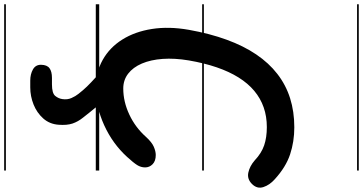

<svg xmlns="http://www.w3.org/2000/svg" viewBox="-425 -850 1698 898"><g transform="rotate(90 424.0 -401.0)"><path d="M387.5 0Q312.5 0 254.8 -32.5Q197 -65 160 -124Q123 -183 110.5 -262.5Q98 -342 114.5 -435.5Q132 -533.5 160.8 -612.2Q189.5 -691 229.5 -750.2Q269.5 -809.5 320.8 -849.2Q372 -889 434.5 -908.8Q497 -928.5 570.5 -928.5Q637.5 -928.5 697 -908.8Q756.5 -889 813.5 -837Q840.5 -813 850 -783.8Q859.5 -754.5 835.5 -730.5Q812 -707 782 -713.5Q752 -720 725.5 -743Q691.5 -775 654.8 -787.5Q618 -800 569.5 -800Q519.5 -800 477.2 -785.2Q435 -770.5 400 -741.2Q365 -712 337.5 -668Q310 -624 290 -565.8Q270 -507.5 257.5 -434.5Q246.5 -368.5 250.5 -312.8Q254.5 -257 272.2 -215.5Q290 -174 319.8 -151.2Q349.5 -128.5 389 -128.5Q450.5 -128.5 510.8 -156.8Q571 -185 615 -234.5Q640.5 -262.5 661.8 -271.5Q683 -280.5 700 -280.5Q728 -280.5 743 -265.8Q758 -251 758 -231Q758 -211 747 -193.5Q736 -176 709 -146.5Q647 -78.5 560.5 -39.2Q474 0 387.5 0ZM387.5 0Q312.5 0 254.8 -32.5Q197 -65 160 -124Q123 -183 110.5 -262.5Q98 -342 114.5 -435.5Q132 -533.5 160.8 -612.2Q189.5 -691 229.5 -750.2Q269.5 -809.5 320.8 -849.2Q372 -889 434.5 -908.8Q497 -928.5 570.5 -928.5Q637.5 -928.5 697 -908.8Q756.5 -889 813.5 -837Q840.5 -813 850 -783.8Q859.5 -754.5 835.5 -730.5Q812 -707 782 -713.5Q752 -720 725.5 -743Q691.5 -775 654.8 -787.5Q618 -800 569.5 -800Q519.5 -800 477.2 -785.2Q435 -770.5 400 -741.2Q365 -712 337.5 -668Q310 -624 290 -565.8Q270 -507.5 257.5 -434.5Q246.5 -368.5 250.5 -312.8Q254.5 -257 272.2 -215.5Q290 -174 319.8 -151.2Q349.5 -128.5 389 -128.5Q450.5 -128.5 510.8 -156.8Q571 -185 615 -234.5Q640.5 -262.5 661.8 -271.5Q683 -280.5 700 -280.5Q728 -280.5 743 -265.8Q758 -251 758 -231Q758 -211 747 -193.5Q736 -176 709 -146.5Q647 -78.5 560.5 -39.2Q474 0 387.5 0ZM352 306.5Q322 306.5 299.8 294Q277.5 281.5 278 255.5Q278.5 228 294 216.5Q309.5 205 339.5 205H369.5Q411 205 423.5 189.8Q436 174.5 438.5 156Q442 133 433.5 113.8Q425 94.5 414 81Q396.5 58.5 379.5 41Q362.5 23.5 337 0.5Q321 -14 326.8 -27Q332.5 -40 349.2 -48Q366 -56 382 -56Q404 -56 419.8 -49.2Q435.5 -42.5 449.5 -29.5Q465.5 -14 477.2 0Q489 14 500.2 28.2Q511.5 42.5 525 59.5Q544 83 552.8 109Q561.5 135 558.5 173.5Q555.5 216 529 245.8Q502.5 275.5 463.8 291Q425 306.5 383.5 306.5ZM-5 420.5H772.5V428.5H-5ZM-5 -16H772.5V0H-5ZM-5 -505.5H772.5V-497.5H-5ZM-5 -1230H772.5V-1222H-5Z"/></g></svg>

Font: Edu VIC WA NT Pre Guide
Style: Regular
Weight: 400
Designer: Tina and Corey Anderson, Eben Sorkin, Mirko Velimirovic
Foundry: Google for Education
Version: Version 1.000